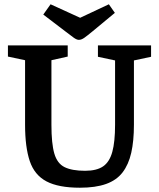

<svg xmlns="http://www.w3.org/2000/svg" viewBox="-20 -860 741 896"><path d="M353 16Q253 16 197 -13.5Q141 -43 119 -108Q97 -173 97 -278V-579L17 -596V-648H296V-596L220 -579V-278Q220 -190 233.5 -143.5Q247 -97 281.5 -80Q316 -63 377 -63Q431 -63 461 -83.5Q491 -104 504 -151Q517 -198 517 -278V-578L437 -595V-648H685V-595L605 -578V-278Q605 -202 592.5 -147Q580 -92 552 -55.5Q524 -19 475 -1.5Q426 16 353 16ZM348 -674Q338 -674 323.5 -684.5Q309 -695 287 -712L182 -792L216 -840L354 -777L488 -840L516 -800L411 -713Q388 -694 374 -684Q360 -674 348 -674Z"/></svg>

Font: Faustina SemiBold
Style: Regular
Weight: 600
Designer: Alfonso Garcia
Foundry: http://www.omnibus-type.com
Version: Version 1.200